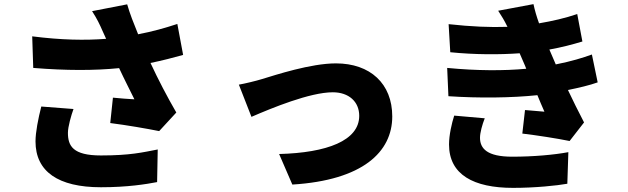

<svg xmlns="http://www.w3.org/2000/svg" viewBox="-20 -848 3040 930"><path d="M180 -332C165 -274 152 -207 152 -163C152 -17 262 59 469 59C598 59 689 44 741 34L744 -124C671 -110 611 -95 469 -95C333 -95 309 -141 309 -205C309 -234 325 -290 336 -320ZM839 -732C778 -712 718 -695 649 -682C628 -734 609 -781 596 -827L426 -794C451 -755 461 -734 479 -693L494 -660C393 -652 277 -654 136 -672L141 -519C300 -506 438 -506 557 -518C583 -462 610 -410 631 -367C603 -368 558 -372 527 -375L514 -252C593 -242 691 -225 751 -213L834 -303C790 -379 746 -463 709 -543C767 -555 821 -569 867 -582Z M1137 -438 1198 -282C1295 -324 1481 -401 1592 -401C1670 -401 1720 -355 1720 -287C1720 -167 1564 -108 1332 -102L1396 46C1737 25 1880 -112 1880 -284C1880 -443 1773 -541 1607 -541C1485 -541 1315 -485 1249 -465C1220 -456 1166 -443 1137 -438Z M2180 -288C2168 -250 2155 -194 2155 -148C2155 -2 2274 62 2465 62C2573 62 2677 51 2728 42L2733 -111C2664 -98 2563 -89 2461 -89C2340 -89 2305 -128 2305 -181C2305 -205 2316 -245 2328 -275ZM2847 -584C2803 -568 2748 -551 2672 -536L2660 -564C2654 -578 2647 -593 2641 -608C2702 -619 2751 -632 2801 -647L2776 -780C2717 -760 2656 -746 2591 -735C2579 -768 2570 -800 2564 -828L2393 -796C2410 -770 2423 -749 2438 -718C2355 -715 2262 -719 2153 -731L2161 -595C2279 -583 2401 -583 2497 -590L2523 -530L2529 -515C2421 -505 2292 -505 2146 -519L2152 -382C2300 -372 2460 -374 2583 -387C2593 -363 2604 -336 2617 -307C2592 -309 2557 -312 2523 -315L2510 -201C2578 -193 2681 -177 2739 -165L2809 -255C2780 -310 2754 -364 2731 -412C2785 -423 2836 -435 2875 -449Z"/></svg>

Font: Noto Sans CJK JP Black
Style: Regular
Weight: 900
Designer: Ryoko NISHIZUKA (kana & ideographs); Paul D. Hunt (Latin, Greek & Cyrillic); Wenlong ZHANG (bopomofo); Sandoll Communica
Foundry: Adobe Systems Incorporated
Version: Version 1.004;PS 1.004;hotconv 1.0.82;makeotf.lib2.5.63406